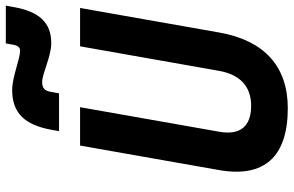

<svg xmlns="http://www.w3.org/2000/svg" viewBox="-192 -792 995 650"><g transform="rotate(-90 305.0 -467.5)"><path d="M263.2 9.8C404.8 9.8 492.7 -69.8 519.5 -222.7L602.5 -693.4H472.7L389.6 -222.7C377 -151.4 336.4 -114.3 271.5 -114.3C201.2 -114.3 170.9 -151.4 183.6 -222.7L266.6 -693.4H136.7L53.7 -222.7C26.9 -69.8 98.6 9.8 263.2 9.8ZM185.5 -764.6H313.5L318.8 -793.9C322.3 -813.5 332 -821.8 351.6 -821.8C379.9 -821.8 438.5 -791 482.9 -791C552.7 -791 590.3 -830.6 606 -920.4L610.4 -944.8H482.4L478 -919.4C475.1 -903.3 468.3 -896.5 457.5 -896.5C430.2 -896.5 368.7 -923.3 324.7 -923.3C248 -923.3 206.5 -882.3 189.9 -789.1Z"/></g></svg>

Font: Cascadia Mono PL
Style: Bold Italic
Weight: 700
Italic angle: -10°
Monospace: yes
Designer: Aaron Bell
Foundry: Saja Typeworks
Version: Version 2404.023